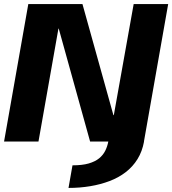

<svg xmlns="http://www.w3.org/2000/svg" viewBox="-31 -695 846 943"><path d="M305.5 228Q361 228 412 219.5Q463 211 507.2 194.2Q551.5 177.5 586.5 150.5Q621.5 123.5 644.5 86.2Q667.5 49 676.5 0H501Q496.5 24 486 45.2Q475.5 66.5 456 82.5Q436.5 98.5 404.8 107.8Q373 117 325 117ZM-11 0H158L256 -554.5H257.5L411.5 0H676L795 -675H625.5L528 -129.5H526L374 -675H108Z"/></svg>

Font: Anybody Thin
Style: Bold Italic
Weight: 700
Italic angle: -10°
Version: Version 1.113;gftools[0.9.25]